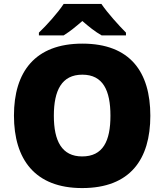

<svg xmlns="http://www.w3.org/2000/svg" viewBox="-20 -947 837 977"><path d="M496 -927H304C274 -881 216 -817 178 -781V-767H304C339 -789 364 -810 399 -840C434 -810 462 -787 497 -767H621V-781C587 -815 527 -881 496 -927ZM745 -358C745 -580 643 -725 399 -725C158 -725 51 -581 51 -359C51 -136 158 10 398 10C643 10 745 -137 745 -358ZM254 -358C254 -487 294 -567 399 -567C504 -567 542 -487 542 -358C542 -229 504 -151 398 -151C295 -151 254 -229 254 -358Z"/></svg>

Font: Noto Sans Sinhala UI Black
Style: Regular
Weight: 900
Designer: Jelle Bosma - Monotype Design Team
Foundry: Monotype Imaging Inc.
Version: Version 2.006